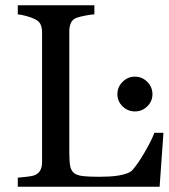

<svg xmlns="http://www.w3.org/2000/svg" viewBox="-20 -713 644 733"><path d="M604 -206.1 589.4 0H47.9V-34.7Q59.6 -35.6 81.8 -38.1Q104 -40.5 112.8 -44.4Q127.4 -50.8 134 -63Q140.6 -75.2 140.6 -94.2V-590.3Q140.6 -606.9 135 -619.6Q129.4 -632.3 112.8 -640.1Q101.6 -646 81.3 -651.6Q61 -657.2 47.9 -658.2V-692.9H340.3V-658.2Q326.7 -657.7 304.9 -653.3Q283.2 -648.9 273.4 -645.5Q256.8 -639.6 250.7 -625.5Q244.6 -611.3 244.6 -595.2V-129.9Q244.6 -97.7 247.8 -79.8Q251 -62 262.7 -52.2Q273.9 -43.5 296.1 -40.8Q318.4 -38.1 358.4 -38.1Q376.5 -38.1 396 -39.1Q415.5 -40 433.1 -43Q450.2 -45.9 464.6 -51Q479 -56.2 485.8 -64Q505.9 -86.4 532.5 -132.1Q559.1 -177.7 569.3 -206.1ZM562 -353.5Q562 -326.2 542.2 -306.9Q522.5 -287.6 495.1 -287.6Q467.8 -287.6 448 -306.9Q428.2 -326.2 428.2 -353.5Q428.2 -380.9 448 -400.6Q467.8 -420.4 495.1 -420.4Q522.5 -420.4 542.2 -400.6Q562 -380.9 562 -353.5Z"/></svg>

Font: UniBurma_GGSerif
Style: Book
Weight: 400
Designer: Victor San Kho Lin (for Burmese only and related typography optimization with it)
Foundry: http://www.unimm.org
Version: 2.0